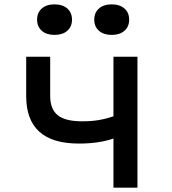

<svg xmlns="http://www.w3.org/2000/svg" viewBox="-20 -860 790 880"><path d="M342 -202Q220 -202 160 -256.5Q100 -311 100 -420V-600H210V-420Q210 -360 244.5 -332Q279 -304 356 -304Q398 -304 431.5 -309.5Q465 -315 500 -327V-600H610V0H500V-225Q433 -202 342 -202ZM150 -770Q150 -802 171.5 -821Q193 -840 230 -840Q267 -840 288.5 -821Q310 -802 310 -770Q310 -738 288.5 -719Q267 -700 230 -700Q193 -700 171.5 -719Q150 -738 150 -770ZM412 -770Q412 -802 433.5 -821Q455 -840 492 -840Q529 -840 550.5 -821Q572 -802 572 -770Q572 -738 550.5 -719Q529 -700 492 -700Q455 -700 433.5 -719Q412 -738 412 -770Z"/></svg>

Font: Martian Mono VF sWd Rg
Style: Regular
Weight: 400
Width: 6
Monospace: yes
Designer: Roman Shamin
Foundry: Evil Martians
Version: Version 1.100